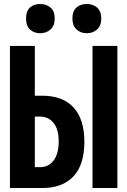

<svg xmlns="http://www.w3.org/2000/svg" viewBox="-20 -945 640 965"><path d="M30 0V-714H155V-464H192Q295 -464 349.5 -405Q404 -346 404 -232Q404 -117 349 -58.5Q294 0 193 0ZM155 -105H183Q224 -105 249.5 -138.5Q275 -172 275 -234Q275 -296 249 -327.5Q223 -359 181 -359H155ZM445 0V-714H570V0ZM416 -778Q385 -778 364.5 -797Q344 -816 344 -852Q344 -890 364.5 -907.5Q385 -925 416 -925Q447 -925 468 -907Q489 -889 489 -852Q489 -816 468 -797Q447 -778 416 -778ZM182 -778Q151 -778 131 -796.5Q111 -815 111 -852Q111 -890 131 -907.5Q151 -925 182 -925Q213 -925 234 -907Q255 -889 255 -852Q255 -816 234 -797Q213 -778 182 -778Z"/></svg>

Font: Noto Sans Mono
Style: Bold
Weight: 700
Designer: Monotype Design Team
Foundry: Monotype Imaging Inc.
Version: Version 2.014